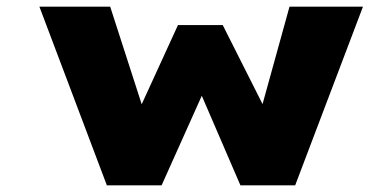

<svg xmlns="http://www.w3.org/2000/svg" viewBox="-20 -555 1165 575"><path d="M300 0 98 -535H310L413 -216L393 -218L513 -480H647L779 -218L759 -217L847 -535H1067L864 0H700L549 -350H621L464 0Z"/></svg>

Font: Lexend Zetta Black
Style: Regular
Weight: 900
Designer: Bonnie Shaver-Troup, Thomas Jockin
Foundry: Lexend
Version: Version 1.007